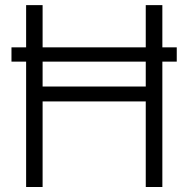

<svg xmlns="http://www.w3.org/2000/svg" viewBox="-20 -748 753 768"><path d="M687 -558.6V-501.5H629.4V0H563V-342.3H150.4V0H84.5V-501.5H25.9V-558.6H84.5V-727.5H150.4V-558.6H563V-727.5H629.4V-558.6ZM563 -501.5H150.4V-401.9H563Z"/></svg>

Font: Inter Display Light
Style: Regular
Weight: 300
Designer: Rasmus Andersson
Foundry: rsms
Version: Version 4.000;git-a52131595